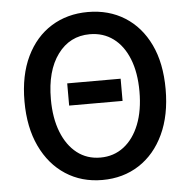

<svg xmlns="http://www.w3.org/2000/svg" viewBox="-54 -803 861 870"><g transform="rotate(-5 377.0 -368.0)"><path d="M256 -335V-436H499V-335ZM377 14Q283 14 210.5 -33Q138 -80 97 -166.5Q56 -253 56 -371Q56 -490 97 -575Q138 -660 210.5 -705Q283 -750 377 -750Q472 -750 544.5 -704.5Q617 -659 657.5 -574.5Q698 -490 698 -371Q698 -253 657.5 -166.5Q617 -80 544.5 -33Q472 14 377 14ZM377 -88Q438 -88 483.5 -123Q529 -158 554 -221.5Q579 -285 579 -371Q579 -457 554 -519.5Q529 -582 483.5 -615.5Q438 -649 377 -649Q286 -649 231 -574.5Q176 -500 176 -371Q176 -285 201 -221.5Q226 -158 271 -123Q316 -88 377 -88Z"/></g></svg>

Font: Source Han Sans SC Medium
Style: Regular
Weight: 500
Designer: Ryoko NISHIZUKA 西塚涼子 (kana, bopomofo & ideographs); Paul D. Hunt (Latin, Greek & Cyrillic); Sandoll Communications 산돌커뮤니
Foundry: Adobe
Version: Version 2.004;hotconv 1.0.118;makeotfexe 2.5.65603